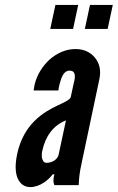

<svg xmlns="http://www.w3.org/2000/svg" viewBox="-20 -755 480 783"><path d="M206 -735H299L278 -637H185ZM347 -735H440L419 -637H326ZM281 -417C284 -426 286 -439 285 -450C283 -461 276 -467 264 -467C247 -467 238 -454 231 -438C228 -430 226 -421 223 -412C222 -407 221 -403 220 -399C219 -394 219 -390 218 -386H117L121 -409C130 -449 153 -485 182 -512C213 -539 249 -555 288 -555C321 -555 348 -543 367 -520C386 -497 393 -467 385 -431L314 -95C303 -46 302 -24 301 0H202C195 -11 199 -37 202 -44H195C188 -35 176 -22 160 -11C144 0 123 8 103 8C90 8 70 3 58 -17C45 -36 38 -70 50 -127C63 -188 90 -231 121 -262C152 -293 186 -311 213 -324C241 -337 261 -346 268 -357ZM249 -264C194 -243 164 -194 153 -142C150 -133 150 -123 151 -112C154 -100 158 -91 170 -91C193 -91 215 -105 219 -124Z"/></svg>

Font: League Gothic Italic
Style: Regular
Weight: 400
Designer: Tyler Finck
Foundry: The League of Moveable Type
Version: Version 1.001;PS 001.001;hotconv 1.0.56;makeotf.lib2.0.21325